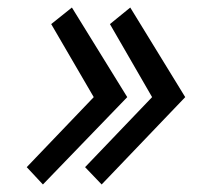

<svg xmlns="http://www.w3.org/2000/svg" viewBox="-20 -510 534 510"><path d="M229 -252 51 -66 94 -20 318 -252 171 -490 116 -446ZM384 -252 206 -66 250 -20 472 -252 326 -490 272 -446Z"/></svg>

Font: Jost* 400 Book Italic
Style: Italic
Weight: 400
Italic angle: -10°
Version: Version 3.200; ttfautohint (v0.97) -l 8 -r 50 -G 200 -x 14 -